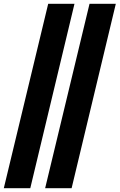

<svg xmlns="http://www.w3.org/2000/svg" viewBox="-24 -803 628 1008"><path d="M-4 185 229 -783H367L135 185ZM213 185 446 -783H584L352 185Z"/></svg>

Font: Ubuntu Sans Mono
Style: Italic
Weight: 400
Italic angle: -13.5°
Monospace: yes
Designer: Dalton Maag Ltd
Foundry: Dalton Maag Ltd
Version: Version 1.006